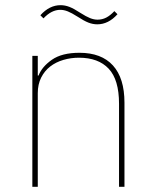

<svg xmlns="http://www.w3.org/2000/svg" viewBox="-20 -722 596 742"><path d="M105 0V-506H126V-430H129Q142 -464 180.5 -491Q219 -518 287 -518Q372 -518 416.5 -469Q461 -420 461 -325V0H440V-321Q440 -414 400 -456.5Q360 -499 285 -499Q254 -499 225 -490.5Q196 -482 174 -465Q152 -448 139 -422Q126 -396 126 -362V0ZM356 -628Q339 -628 322 -634.5Q305 -641 279 -658Q257 -672 242 -678Q227 -684 213 -684Q179 -684 148 -651L136 -663Q171 -702 214 -702Q231 -702 248 -695.5Q265 -689 291 -672Q313 -658 328 -652Q343 -646 357 -646Q375 -646 390.5 -654Q406 -662 422 -679L434 -667Q399 -628 356 -628Z"/></svg>

Font: IBM Plex Sans Hebrew Thin
Style: Regular
Weight: 100
Designer: Mike Abbink, Paul van der Laan, Pieter van Rosmalen, Yanek Iontef
Foundry: Bold Monday
Version: Version 1.2